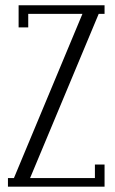

<svg xmlns="http://www.w3.org/2000/svg" viewBox="-20 -700 432 720"><path d="M49.8 -680.2H372.1V-647.9H350.1L92.8 -32.2H335.9V-83H372.1V0H9.8V-32.2H32.2L289.1 -647.9H85.9V-597.2H49.8Z"/></svg>

Font: Margherita Light
Style: Regular
Weight: 300
Designer: James Puckett
Foundry: Dunwich Type Founders
Version: Version 1.008;hotconv 1.0.109;makeotfexe 2.5.65596